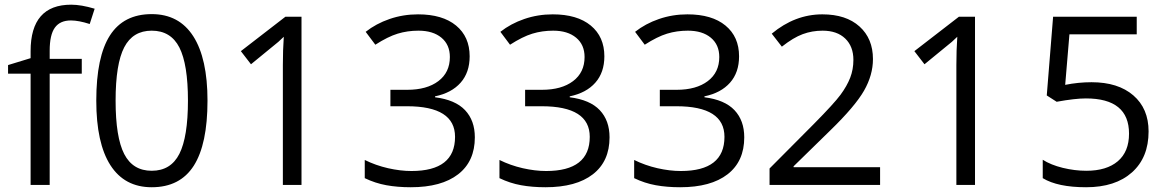

<svg xmlns="http://www.w3.org/2000/svg" viewBox="-20 -785 4953 815"><path d="M327.1 -472.2H190.9V0H109.9V-472.2H14.2V-508.8L109.9 -538.1V-567.9Q109.9 -765.1 282.2 -765.1Q324.7 -765.1 381.8 -748L360.8 -683.1Q314 -698.2 280.8 -698.2Q234.9 -698.2 212.9 -667.7Q190.9 -637.2 190.9 -569.8V-535.2H327.1Z M860.8 -357.9Q860.8 -172.9 802.5 -81.5Q744.1 9.8 624 9.8Q508.8 9.8 448.7 -83.7Q388.7 -177.2 388.7 -357.9Q388.7 -544.4 446.8 -634.8Q504.9 -725.1 624 -725.1Q740.2 -725.1 800.5 -630.9Q860.8 -536.6 860.8 -357.9ZM470.7 -357.9Q470.7 -202.1 507.3 -131.1Q543.9 -60.1 624 -60.1Q705.1 -60.1 741.5 -132.1Q777.8 -204.1 777.8 -357.9Q777.8 -511.7 741.5 -583.3Q705.1 -654.8 624 -654.8Q543.9 -654.8 507.3 -584.2Q470.7 -513.7 470.7 -357.9Z M1259.8 0H1180.7V-508.8Q1180.7 -572.3 1184.6 -628.9Q1174.3 -618.7 1161.6 -607.4Q1148.9 -596.2 1045.4 -512.2L1002.4 -567.9L1191.4 -713.9H1259.8Z M1973.6 -545.9Q1973.6 -477.5 1935.3 -434.1Q1897 -390.6 1826.7 -376V-372.1Q1912.6 -361.3 1954.1 -317.4Q1995.6 -273.4 1995.6 -202.1Q1995.6 -100.1 1924.8 -45.2Q1854 9.8 1723.6 9.8Q1667 9.8 1619.9 1.2Q1572.8 -7.3 1528.3 -28.8V-106Q1574.7 -83 1627.2 -71Q1679.7 -59.1 1726.6 -59.1Q1911.6 -59.1 1911.6 -204.1Q1911.6 -334 1707.5 -334H1637.2V-403.8H1708.5Q1792 -403.8 1840.8 -440.7Q1889.6 -477.5 1889.6 -543Q1889.6 -595.2 1853.8 -625Q1817.9 -654.8 1756.3 -654.8Q1709.5 -654.8 1668 -642.1Q1626.5 -629.4 1573.2 -595.2L1532.2 -649.9Q1576.2 -684.6 1633.5 -704.3Q1690.9 -724.1 1754.4 -724.1Q1858.4 -724.1 1916 -676.5Q1973.6 -628.9 1973.6 -545.9Z M2545.4 -545.9Q2545.4 -477.5 2507.1 -434.1Q2468.8 -390.6 2398.4 -376V-372.1Q2484.4 -361.3 2525.9 -317.4Q2567.4 -273.4 2567.4 -202.1Q2567.4 -100.1 2496.6 -45.2Q2425.8 9.8 2295.4 9.8Q2238.8 9.8 2191.7 1.2Q2144.5 -7.3 2100.1 -28.8V-106Q2146.5 -83 2199 -71Q2251.5 -59.1 2298.3 -59.1Q2483.4 -59.1 2483.4 -204.1Q2483.4 -334 2279.3 -334H2209V-403.8H2280.3Q2363.8 -403.8 2412.6 -440.7Q2461.4 -477.5 2461.4 -543Q2461.4 -595.2 2425.5 -625Q2389.6 -654.8 2328.1 -654.8Q2281.2 -654.8 2239.7 -642.1Q2198.2 -629.4 2145 -595.2L2104 -649.9Q2147.9 -684.6 2205.3 -704.3Q2262.7 -724.1 2326.2 -724.1Q2430.2 -724.1 2487.8 -676.5Q2545.4 -628.9 2545.4 -545.9Z M3117.2 -545.9Q3117.2 -477.5 3078.9 -434.1Q3040.5 -390.6 2970.2 -376V-372.1Q3056.2 -361.3 3097.7 -317.4Q3139.2 -273.4 3139.2 -202.1Q3139.2 -100.1 3068.4 -45.2Q2997.6 9.8 2867.2 9.8Q2810.5 9.8 2763.4 1.2Q2716.3 -7.3 2671.9 -28.8V-106Q2718.3 -83 2770.8 -71Q2823.2 -59.1 2870.1 -59.1Q3055.2 -59.1 3055.2 -204.1Q3055.2 -334 2851.1 -334H2780.8V-403.8H2852.1Q2935.5 -403.8 2984.4 -440.7Q3033.2 -477.5 3033.2 -543Q3033.2 -595.2 2997.3 -625Q2961.4 -654.8 2899.9 -654.8Q2853 -654.8 2811.5 -642.1Q2770 -629.4 2716.8 -595.2L2675.8 -649.9Q2719.7 -684.6 2777.1 -704.3Q2834.5 -724.1 2897.9 -724.1Q3002 -724.1 3059.6 -676.5Q3117.2 -628.9 3117.2 -545.9Z M3715.8 0H3246.6V-69.8L3434.6 -258.8Q3520.5 -345.7 3547.9 -382.8Q3575.2 -419.9 3588.9 -455.1Q3602.5 -490.2 3602.5 -530.8Q3602.5 -587.9 3567.9 -621.3Q3533.2 -654.8 3471.7 -654.8Q3427.2 -654.8 3387.5 -640.1Q3347.7 -625.5 3298.8 -586.9L3255.9 -642.1Q3354.5 -724.1 3470.7 -724.1Q3571.3 -724.1 3628.4 -672.6Q3685.5 -621.1 3685.5 -534.2Q3685.5 -466.3 3647.5 -399.9Q3609.4 -333.5 3504.9 -231.9L3348.6 -79.1V-75.2H3715.8Z M4118.7 0H4039.6V-508.8Q4039.6 -572.3 4043.5 -628.9Q4033.2 -618.7 4020.5 -607.4Q4007.8 -596.2 3904.3 -512.2L3861.3 -567.9L4050.3 -713.9H4118.7Z M4613.3 -436Q4726.1 -436 4790.8 -380.1Q4855.5 -324.2 4855.5 -227.1Q4855.5 -116.2 4784.9 -53.2Q4714.4 9.8 4590.3 9.8Q4469.7 9.8 4406.2 -28.8V-106.9Q4440.4 -85 4491.2 -72.5Q4542 -60.1 4591.3 -60.1Q4677.2 -60.1 4724.9 -100.6Q4772.5 -141.1 4772.5 -217.8Q4772.5 -367.2 4589.4 -367.2Q4543 -367.2 4465.3 -353L4423.3 -379.9L4450.2 -713.9H4805.2V-639.2H4519.5L4501.5 -424.8Q4557.6 -436 4613.3 -436Z"/></svg>

Font: f01333215
Style: Regular
Weight: 400
Foundry: Ascender Corporation
Version: Version 1.10